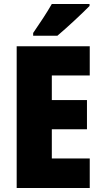

<svg xmlns="http://www.w3.org/2000/svg" viewBox="-20 -947 515 967"><path d="M431 -917V-927H241C216 -883 180 -829 147 -781V-767H269C320 -810 397 -882 431 -917ZM432 0V-149H241V-296H418V-443H241V-567H432V-714H64V0Z"/></svg>

Font: Noto Sans Sinhala Condensed Black
Style: Regular
Weight: 900
Width: 3
Designer: Jelle Bosma - Monotype Design Team
Foundry: Monotype Imaging Inc.
Version: Version 2.006